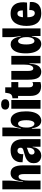

<svg xmlns="http://www.w3.org/2000/svg" viewBox="1332 -2084 765 3470"><g transform="rotate(-90 1715.0 -349.5)"><path d="M28 0V-292V-690H186V-580Q186 -558 183.5 -523.5Q181 -489 177 -450.5Q173 -412 168.5 -377.5Q164 -343 161 -319H170Q178 -400 196.5 -449Q215 -498 246.5 -519.5Q278 -541 321 -541Q393 -541 427.5 -484Q462 -427 462 -307V0H304V-290Q304 -347 293 -372Q282 -397 256 -397Q233 -397 217.5 -377Q202 -357 194 -316.5Q186 -276 186 -216V0Z M634 13Q598 13 567.5 -1.5Q537 -16 518.5 -46Q500 -76 500 -122Q500 -169 517.5 -199Q535 -229 563.5 -248Q592 -267 625 -277.5Q658 -288 687 -296Q726 -305 745.5 -313Q765 -321 772.5 -332Q780 -343 780 -360Q780 -388 765 -402.5Q750 -417 725 -417Q707 -417 692 -407Q677 -397 669 -374Q661 -351 664 -312L517 -325Q514 -383 530 -424.5Q546 -466 576 -491.5Q606 -517 646 -529Q686 -541 731 -541Q800 -541 845 -514.5Q890 -488 912.5 -436Q935 -384 935 -306V-196Q935 -163 935 -130.5Q935 -98 935 -65.5Q935 -33 935 0H798Q798 -35 798 -70.5Q798 -106 798 -143H791Q787 -97 766 -61.5Q745 -26 711.5 -6.5Q678 13 634 13ZM702 -108Q716 -108 729.5 -114.5Q743 -121 754 -134Q765 -147 772 -166.5Q779 -186 779 -212V-260L803 -269Q795 -257 780.5 -248.5Q766 -240 749.5 -234.5Q733 -229 716.5 -223.5Q700 -218 686.5 -210Q673 -202 664.5 -190Q656 -178 656 -158Q656 -132 670 -120Q684 -108 702 -108Z M1267 13Q1230 13 1202 -5.5Q1174 -24 1156.5 -61.5Q1139 -99 1131 -157H1123V0H987V-218V-690H1145V-563Q1145 -530 1142.5 -495.5Q1140 -461 1135.5 -427Q1131 -393 1124 -359H1134Q1142 -422 1160.5 -462Q1179 -502 1208.5 -521Q1238 -540 1276 -540Q1326 -540 1362 -508Q1398 -476 1417.5 -415Q1437 -354 1437 -266Q1437 -169 1414.5 -107.5Q1392 -46 1353.5 -16.5Q1315 13 1267 13ZM1214 -110Q1235 -110 1249 -128.5Q1263 -147 1270 -180Q1277 -213 1277 -256Q1277 -302 1270.5 -336Q1264 -370 1250 -388Q1236 -406 1214 -406Q1203 -406 1192.5 -400Q1182 -394 1173.5 -382Q1165 -370 1158.5 -352.5Q1152 -335 1148 -311.5Q1144 -288 1144 -260V-246Q1144 -216 1149.5 -191Q1155 -166 1164.5 -147.5Q1174 -129 1187 -119.5Q1200 -110 1214 -110Z M1484 0V-528H1642V0ZM1562 -565Q1518 -565 1493.5 -584Q1469 -603 1469 -638Q1469 -674 1493.5 -693Q1518 -712 1562 -712Q1608 -712 1632 -693Q1656 -674 1656 -638Q1656 -603 1632 -584Q1608 -565 1562 -565Z M1891 10Q1805 10 1760.5 -37.5Q1716 -85 1716 -183V-406H1673V-508H1681Q1728 -512 1746.5 -537Q1765 -562 1770 -613L1773 -638H1871V-528H1966V-402H1871V-207Q1871 -169 1886 -151.5Q1901 -134 1924 -134Q1935 -134 1946 -137.5Q1957 -141 1966 -147V-1Q1944 5 1925.5 7.5Q1907 10 1891 10Z M2151 13Q2078 13 2043.5 -43Q2009 -99 2009 -217V-528H2167V-235Q2167 -179 2178.5 -155Q2190 -131 2214 -131Q2231 -131 2243.5 -142Q2256 -153 2265 -173.5Q2274 -194 2278 -226Q2282 -258 2282 -300V-528H2440V-241V0H2305V-200H2297Q2294 -122 2276 -75.5Q2258 -29 2226 -8Q2194 13 2151 13Z M2656 13Q2605 13 2566.5 -19Q2528 -51 2506.5 -113.5Q2485 -176 2485 -267Q2485 -360 2506 -420.5Q2527 -481 2564 -510.5Q2601 -540 2648 -540Q2687 -540 2715.5 -520Q2744 -500 2762.5 -460Q2781 -420 2789 -359H2798Q2793 -393 2788 -425.5Q2783 -458 2780.5 -487.5Q2778 -517 2778 -543V-690H2936V-217V0H2799V-157H2792Q2784 -97 2766 -59.5Q2748 -22 2720.5 -4.5Q2693 13 2656 13ZM2709 -110Q2723 -110 2736 -119.5Q2749 -129 2758.5 -147.5Q2768 -166 2773.5 -191Q2779 -216 2779 -246V-260Q2779 -288 2775 -311.5Q2771 -335 2764 -352.5Q2757 -370 2748 -382Q2739 -394 2729 -400Q2719 -406 2708 -406Q2687 -406 2673 -388Q2659 -370 2652.5 -336.5Q2646 -303 2646 -257Q2646 -214 2653 -180.5Q2660 -147 2674 -128.5Q2688 -110 2709 -110Z M3212 13Q3145 13 3101 -7.5Q3057 -28 3030.5 -64Q3004 -100 2992.5 -148.5Q2981 -197 2981 -253Q2981 -310 2992.5 -361.5Q3004 -413 3030 -453.5Q3056 -494 3098.5 -517.5Q3141 -541 3204 -541Q3265 -541 3307 -519.5Q3349 -498 3374 -458Q3399 -418 3406 -363.5Q3413 -309 3403 -244L3083 -236V-316L3276 -321L3259 -271Q3264 -321 3260 -353.5Q3256 -386 3242.5 -402Q3229 -418 3204 -418Q3178 -418 3163 -399.5Q3148 -381 3142 -347.5Q3136 -314 3136 -268Q3136 -180 3154.5 -142Q3173 -104 3212 -104Q3230 -104 3241.5 -112Q3253 -120 3259 -133.5Q3265 -147 3267 -165Q3269 -183 3268 -203L3412 -193Q3417 -159 3410.5 -123Q3404 -87 3382 -56Q3360 -25 3318.5 -6Q3277 13 3212 13Z"/></g></svg>

Font: Bricolage Grotesque 96pt ExtraBold SemiCondensed
Style: Regular
Weight: 800
Width: 4
Version: Version 1.001;gftools[0.9.33.dev8+g029e19f]